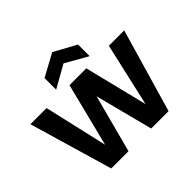

<svg xmlns="http://www.w3.org/2000/svg" viewBox="-179 -990 1203 1203"><g transform="rotate(-45 422.5 -388.5)"><path d="M7 -554H150L267 -45H225L353 -554H502L628 -45H586L702 -554H838L677 0H523L402 -469H446L322 0H169ZM571 -593 423 -677 274 -593V-696L423 -777L571 -696Z"/></g></svg>

Font: Parkinsans SemiBold
Style: Regular
Weight: 600
Designer: Red Stone, Indian Type Foundry
Foundry: Indian Type Foundry
Version: Version 1.000